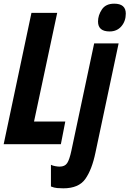

<svg xmlns="http://www.w3.org/2000/svg" viewBox="-24 -784 704 1044"><path d="M660 -710Q660 -764 597 -764Q551 -764 530 -732.5Q509 -701 509 -667Q509 -613 572 -613Q612 -613 636 -641Q660 -669 660 -710ZM307 0 331 -123H161L287 -714H147L-4 0ZM495 46 621 -548H488L364 36Q354 83 341.5 102.5Q329 122 300 122Q291 122 276.5 119.5Q262 117 253 112V230Q270 237 286.5 238.5Q303 240 320 240Q404 240 440 189Q476 138 495 46Z"/></svg>

Font: Noto Sans UI Condensed ExtraBold
Style: Italic
Weight: 800
Width: 3
Designer: Monotype Design Team
Foundry: Monotype Imaging Inc.
Version: 1.001